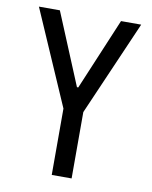

<svg xmlns="http://www.w3.org/2000/svg" viewBox="-79 -747 638 806"><g transform="rotate(10 240.0 -343.5)"><path d="M197.2 0V-282.9L21.5 -686.5H110.8L237.5 -381.1H243.1L371.5 -686.5H457.5L281.9 -282.9V0Z"/></g></svg>

Font: Archivo SemiBold ExtraCondensed
Style: Regular
Weight: 600
Width: 2
Version: Version 2.001